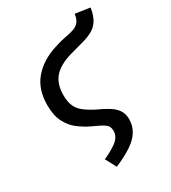

<svg xmlns="http://www.w3.org/2000/svg" viewBox="-192 -678 886 993"><g transform="rotate(-30 251.0 -181.0)"><path d="M414.6 -578.1 502.3 -565.1Q495.3 -519 477.8 -492.4Q460.3 -465.8 433.4 -451.8Q406.4 -437.7 371.4 -428.7Q336.5 -419.7 294.4 -407.6Q221.6 -386.7 187.6 -347.8Q153.6 -308.9 153.6 -242.1Q153.6 -205.1 164.1 -179.2Q174.6 -153.2 198.6 -133.8Q222.6 -114.3 261.5 -94.4Q299.4 -77.4 327.3 -60.4Q355.3 -43.4 370.8 -20.9Q386.3 1.7 386.3 34.7Q386.3 73.8 367.2 105.4Q348.1 137 308.5 163.6Q268.9 190.1 207.9 216.1L173.6 151.6Q217.5 132.6 251.9 107.7Q286.3 82.8 286.3 45.9Q286.3 18 264.9 3.5Q243.4 -11 199.5 -30Q163.6 -47 130.6 -71.5Q97.6 -96 76.6 -136.4Q55.6 -176.9 55.6 -238.9Q55.6 -332.9 105.6 -391.9Q155.6 -450.9 243.6 -479Q279.7 -491 309.2 -496.6Q338.7 -502.1 360.7 -508.6Q382.6 -515.1 396.6 -530.7Q410.6 -546.2 414.6 -578.1Z"/></g></svg>

Font: Fira Sans Variable
Style: Italic
Weight: 397
Italic angle: -8°
Designer: Carrois Corporate & Edenspiekermann AG
Foundry: Carrois Corporate GbR & Edenspiekermann AG
Version: Version 4.202